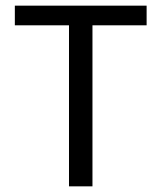

<svg xmlns="http://www.w3.org/2000/svg" viewBox="-20 -659 571 679"><path d="M307 0H224V-625.5H307ZM498.5 -569.5H32.5V-639H498.5Z"/></svg>

Font: Anek Devanagari
Style: Regular
Weight: 400
Designer: Kailash Malviya (Devanagari) & Yesha Goshar (Latin)
Foundry: Ek Type
Version: Version 1.003